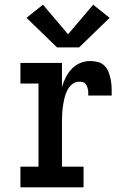

<svg xmlns="http://www.w3.org/2000/svg" viewBox="-20 -798 540 818"><path d="M67 0V-88H144V-442H67V-530H244V-427Q250 -448 260 -468Q270 -488 285 -504Q300 -520 320.5 -529Q341 -538 363 -538Q380 -538 396.5 -534Q413 -530 425 -518Q437 -506 443 -490Q449 -474 452 -457.5Q455 -441 455.5 -424.5Q456 -408 456 -391H356Q356 -398 356 -404.5Q356 -411 354.5 -417.5Q353 -424 350.5 -430.5Q348 -437 343.5 -442Q339 -447 332 -448.5Q325 -450 318 -450Q301 -450 287.5 -439Q274 -428 266.5 -413Q259 -398 255 -381.5Q251 -365 248.5 -348Q246 -331 245 -314.5Q244 -298 244 -281V-88H336V0ZM223 -596 93 -722 163 -778 270 -652 377 -778 447 -722 317 -596Z"/></svg>

Font: Iosevka Slab Semibold
Style: Regular
Weight: 600
Monospace: yes
Designer: Belleve Invis
Foundry: Belleve Invis
Version: Version 11.1.1; ttfautohint (v1.8.3)